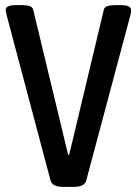

<svg xmlns="http://www.w3.org/2000/svg" viewBox="-20 -722 530 744"><path d="M223 2Q183 2 176 -22L5 -666Q4 -673 3 -676.5Q2 -680 2 -683Q2 -702 40 -702H68Q84 -702 95.5 -698Q107 -694 109 -683L244 -122H248L382 -683Q384 -694 395.5 -698Q407 -702 423 -702H450Q488 -702 488 -683Q488 -678 486 -666L314 -22Q307 2 267 2Z"/></svg>

Font: Asap Condensed Medium
Style: Regular
Weight: 500
Width: 3
Designer: Pablo Cosgaya
Foundry: Omnibus-Type
Version: Version 3.001; ttfautohint (v1.8.4.7-5d5b)